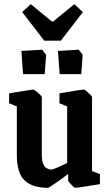

<svg xmlns="http://www.w3.org/2000/svg" viewBox="-20 -894 526 924"><path d="M192.9 -698.2 86.9 -835.9 127.9 -874 229 -791H236.8L337.9 -874L378.9 -835.9L272.9 -698.2ZM90.8 -537.1 83 -648.9 183.1 -654.8 202.1 -629.9 194.8 -537.1ZM267.1 -537.1 258.8 -648.9 358.9 -654.8 377.9 -629.9 371.1 -537.1ZM210.9 9.8Q135.7 9.8 98.4 -25.6Q61 -61 61 -148.9V-381.8L23.9 -397V-444.8Q130.4 -462.9 140.1 -462.9Q145.5 -462.9 163.3 -447.3Q181.2 -431.6 181.2 -426.8V-149.9Q181.2 -125 186.5 -109.1Q191.9 -93.3 200.9 -87.2Q210 -81.1 215.8 -79.6Q221.7 -78.1 229 -78.1Q232.9 -78.1 251.5 -85.9Q270 -93.8 286.6 -101.6L303.2 -109.9V-381.8L266.1 -397V-444.8Q370.6 -462.9 382.8 -462.9Q388.2 -462.9 405.5 -447.3Q422.9 -431.6 422.9 -426.8V-70.8L460.9 -56.2V-7.8Q355 9.8 341.8 9.8Q337.4 9.8 322.8 -5.6Q308.1 -21 308.1 -25.9V-57.1Q281.2 -36.1 248 -13.2Q214.8 9.8 210.9 9.8Z"/></svg>

Font: Grenze SemiBold
Style: Regular
Weight: 600
Designer: Renata Polastri
Foundry: Omnibus-Type
Version: Version 1.002;PS 001.002;hotconv 1.0.88;makeotf.lib2.5.64775